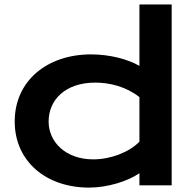

<svg xmlns="http://www.w3.org/2000/svg" viewBox="-20 -830 875 860"><path d="M45.9 -285.6C45.9 -109.9 183.6 10.3 378.9 10.3C462.9 10.3 553.2 -18.6 604.5 -54.2V0H749V-810.1H604.5V-534.7C553.2 -564.9 471.2 -586.4 387.7 -586.4C191.9 -586.4 45.9 -468.8 45.9 -285.6ZM197.8 -285.6C197.8 -384.3 274.4 -460 406.7 -460C472.2 -460 545.9 -441.4 604.5 -395V-195.3C557.6 -147.5 475.1 -116.2 397.5 -116.2C274.9 -116.2 197.8 -193.4 197.8 -285.6Z"/></svg>

Font: Krona One
Style: Regular
Weight: 400
Designer: Yvonne Schüttler
Foundry: Yvonne Schüttler
Version: Version 1.002